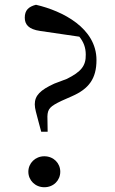

<svg xmlns="http://www.w3.org/2000/svg" viewBox="-20 -773 483 806"><path d="M166 13C205 13 233 -16 233 -52C233 -88 205 -117 166 -117C128 -117 99 -88 99 -52C99 -16 128 13 166 13ZM385 -521C385 -655 243 -727 131 -753C100 -745 84 -730 84 -699C84 -671 99 -650 149 -643L313 -619C331 -597 340 -573 340 -544C341 -497 321 -472 261 -442L208 -422C149 -395 126 -372 126 -335C126 -316 133 -297 142 -261L153 -220H180L179 -284C180 -317 191 -327 239 -350L282 -369C353 -400 385 -443 385 -521Z"/></svg>

Font: Noto Serif CJK SC Medium
Style: Regular
Weight: 500
Designer: Ryoko NISHIZUKA 西塚涼子 (kana & ideographs); Frank Grießhammer (Latin, Greek & Cyrillic); Wenlong ZHANG 张文龙 (bopomofo); San
Foundry: Adobe
Version: Version 2.001;hotconv 1.1.0;makeotfexe 2.6.0